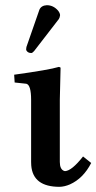

<svg xmlns="http://www.w3.org/2000/svg" viewBox="-20 -703 369 735"><path d="M159.2 -683.1Q184.1 -683.1 202.1 -662.6Q209.5 -653.3 210 -645Q209 -635.7 205.1 -629.9L110.8 -507.8Q104.5 -500.5 100.1 -500Q85.9 -500 80.6 -510.7Q80.1 -512.7 80.1 -514.2Q80.6 -520 81.1 -522.9L130.9 -666Q138.2 -682.1 159.2 -683.1ZM99.1 -320.8Q99.1 -377.4 81.1 -382.3Q78.6 -382.8 77.1 -382.8L36.1 -387.2L34.2 -417Q168 -435.5 205.1 -446.8Q210.9 -445.8 211.9 -443.8Q211.9 -442.4 209 -321.3V-83Q209 -55.2 225.1 -48.8Q227.5 -48.3 229 -47.9Q254.9 -49.3 297.9 -104L329.1 -79.1Q298.8 -20 247.6 2.9Q227.1 11.7 208 12.2Q106 12.2 99.6 -69.8Q99.1 -76.7 99.1 -83Z"/></svg>

Font: Linux Libertine O
Style: Semibold
Weight: 700
Designer: Philipp H. Poll
Foundry: Philipp H. Poll
Version: Version 5.0.0